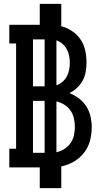

<svg xmlns="http://www.w3.org/2000/svg" viewBox="-20 -863 540 990"><path d="M185 107V0H28V-96H63V-639H28V-735H185V-843H296V-728Q326 -720 352 -702.5Q378 -685 395.5 -659Q413 -633 419.5 -602.5Q426 -572 426 -541Q426 -517 422 -493Q418 -469 406.5 -448Q395 -427 377 -410Q359 -393 338 -383Q364 -373 387 -355.5Q410 -338 425 -314.5Q440 -291 446.5 -263Q453 -235 453 -207Q453 -172 444 -137.5Q435 -103 413.5 -75.5Q392 -48 361.5 -30Q331 -12 296 -5V107ZM150 -418H210V-660H150ZM271 -423Q288 -429 302 -441Q316 -453 324.5 -469Q333 -485 336.5 -503Q340 -521 340 -539Q340 -557 336.5 -575Q333 -593 324.5 -609Q316 -625 302 -637Q288 -649 271 -655ZM210 -75V-343H150V-75ZM271 -78Q293 -83 312 -95Q331 -107 343.5 -125Q356 -143 361 -165Q366 -187 366 -209Q366 -231 361 -253Q356 -275 343.5 -293Q331 -311 312 -323Q293 -335 271 -340Z"/></svg>

Font: Iosevka Gothic
Style: Bold
Weight: 700
Monospace: yes
Designer: Belleve Invis
Foundry: Belleve Invis
Version: Version 15.5.1; ttfautohint (v1.8.4)